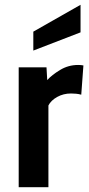

<svg xmlns="http://www.w3.org/2000/svg" viewBox="-20 -781 370 801"><path d="M58 0V-500H174L177 -447Q196 -468 230.5 -489Q265 -510 306 -510Q318 -510 328 -508L319 -386Q308 -389 297.2 -390Q286.5 -391 276 -391Q244.5 -391 218.5 -376.5Q192.5 -362 182 -341V0ZM119 -570V-649L316 -761V-646Z"/></svg>

Font: Cabin Resolve
Style: Bold-Resolve
Weight: 700
Designer: Pablo Impallari
Foundry: Pablo Impallari. http://www.impallari.com Igino Marini. http://www.ikern.com
Version: Version 3.001